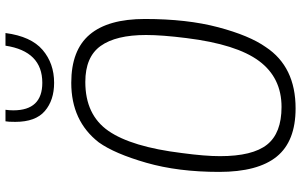

<svg xmlns="http://www.w3.org/2000/svg" viewBox="-214 -848 1072 683"><g transform="rotate(-90 321.5 -507.0)"><path d="M282 -41Q386 -41 445.5 -121Q505 -201 527 -379Q538 -466 538 -523Q538 -630 499 -684.5Q460 -739 371 -739Q254 -739 197 -657Q140 -575 118 -395Q107 -313 107 -260Q107 -144 148 -92.5Q189 -41 282 -41ZM277 9Q160 9 105.5 -58Q51 -125 51 -263Q51 -409 83.5 -522Q116 -635 156 -691Q232 -789 368 -789Q484 -789 539.5 -723.5Q595 -658 595 -527Q595 -377 565.5 -266Q536 -155 495 -97Q425 9 277 9ZM368 -850Q306 -850 267.5 -883Q229 -916 229 -988Q229 -1014 231 -1023H272Q270 -1009 270 -995Q270 -892 368 -892Q480 -892 500 -1023H545Q533 -932 485 -891Q437 -850 368 -850Z"/></g></svg>

Font: Tanohe Sans Light
Style: Italic
Weight: 300
Designer: Village Type and Design LLC & Cristiano Sobral
Foundry: Cooper Hewitt Smithsonian Design Museum
Version: Version 1.00;September 29, 2021;FontCreator 13.0.0.2655 64-b